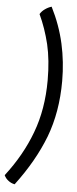

<svg xmlns="http://www.w3.org/2000/svg" viewBox="-81 -815 429 1070"><g transform="rotate(5 133.5 -280.0)"><path d="M-15.6 175.8Q-7.8 193.4 7.8 205.1Q23.4 217.8 43.9 221.7Q149.4 82 204.1 -59.6Q257.8 -201.2 257.8 -374Q257.8 -481.4 235.4 -582Q212.9 -683.6 163.1 -782.2Q143.6 -776.4 126 -763.7Q109.4 -752 99.6 -735.4Q134.8 -660.2 156.2 -572.3Q176.8 -484.4 176.8 -372.1Q176.8 -209 127 -77.1Q78.1 54.7 -15.6 175.8Z"/></g></svg>

Font: cl
Style: Italic
Weight: 400
Designer: Mitja Miklavcic
Version: Version 7.504; 2011; Build 1022